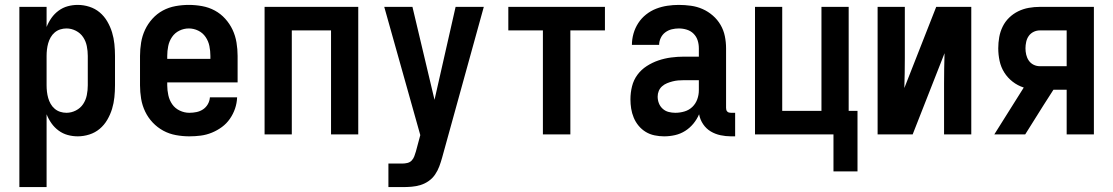

<svg xmlns="http://www.w3.org/2000/svg" viewBox="-20 -548 4540 783"><path d="M59 215V-520H170V-438Q178 -458 190 -475Q202 -492 219 -504.5Q236 -517 256 -522.5Q276 -528 297 -528Q321 -528 344.5 -520.5Q368 -513 386.5 -497.5Q405 -482 417.5 -460.5Q430 -439 437 -416Q444 -393 446.5 -368.5Q449 -344 449 -320V-200Q449 -176 446.5 -151.5Q444 -127 437 -104Q430 -81 417.5 -59.5Q405 -38 386.5 -22.5Q368 -7 344.5 0.5Q321 8 297 8Q276 8 256 2.5Q236 -3 219 -15.5Q202 -28 190 -45Q178 -62 170 -82V215ZM251 -88Q271 -88 289.5 -97.5Q308 -107 319 -123.5Q330 -140 334 -160Q338 -180 338 -200V-320Q338 -340 334 -360Q330 -380 319 -396.5Q308 -413 289.5 -422.5Q271 -432 251 -432Q238 -432 225.5 -428Q213 -424 203 -415.5Q193 -407 186.5 -395.5Q180 -384 176.5 -371.5Q173 -359 171.5 -346Q170 -333 170 -320V-200Q170 -187 171.5 -174Q173 -161 176.5 -148.5Q180 -136 186.5 -124.5Q193 -113 203 -104.5Q213 -96 225.5 -92Q238 -88 251 -88Z M752 8Q725 8 697.5 3Q670 -2 646 -15Q622 -28 603 -48Q584 -68 572 -93Q560 -118 555.5 -145.5Q551 -173 551 -200V-320Q551 -347 555.5 -374.5Q560 -402 571.5 -426.5Q583 -451 601.5 -471.5Q620 -492 644 -505Q668 -518 695.5 -523Q723 -528 750 -528Q777 -528 804.5 -523Q832 -518 856 -505Q880 -492 898.5 -471.5Q917 -451 928.5 -426.5Q940 -402 944.5 -374.5Q949 -347 949 -320V-212H662V-200Q662 -180 666.5 -159.5Q671 -139 682.5 -122.5Q694 -106 713 -97Q732 -88 752 -88Q767 -88 781.5 -91Q796 -94 808 -102Q820 -110 827.5 -123Q835 -136 836 -151H947Q946 -127 938.5 -105Q931 -83 917.5 -63.5Q904 -44 885 -30Q866 -16 844 -7Q822 2 799 5Q776 8 752 8ZM662 -308H838V-320Q838 -340 834 -360Q830 -380 818.5 -397Q807 -414 788.5 -423Q770 -432 750 -432Q730 -432 711.5 -423Q693 -414 681.5 -397Q670 -380 666 -360Q662 -340 662 -320Z M1059 0V-520H1441V0H1330V-424H1170V0Z M1564 215V119H1621Q1631 119 1641.5 116.5Q1652 114 1659 106.5Q1666 99 1669.5 89.5Q1673 80 1676 70L1694 3L1547 -520H1662L1752 -141L1838 -520H1953L1783 95Q1778 113 1771.5 130.5Q1765 148 1754.5 163.5Q1744 179 1728.5 190Q1713 201 1695 206.5Q1677 212 1658.5 213.5Q1640 215 1621 215Z M2194 0V-424H2053V-520H2447V-424H2306V0Z M2689 8H2688Q2669 8 2649.5 4Q2630 0 2613.5 -10Q2597 -20 2584.5 -35Q2572 -50 2564.5 -68Q2557 -86 2554 -105Q2551 -124 2551 -143Q2551 -170 2557.5 -196Q2564 -222 2579.5 -243Q2595 -264 2617.5 -278.5Q2640 -293 2665 -301.5Q2690 -310 2716.5 -313.5Q2743 -317 2769 -317H2830V-351Q2830 -368 2825 -383.5Q2820 -399 2808.5 -410.5Q2797 -422 2781 -427Q2765 -432 2748 -432Q2734 -432 2719.5 -428.5Q2705 -425 2693 -416Q2681 -407 2674.5 -393Q2668 -379 2668 -365H2557Q2557 -388 2563.5 -411Q2570 -434 2583 -454Q2596 -474 2615 -489Q2634 -504 2656 -512.5Q2678 -521 2701.5 -524.5Q2725 -528 2748 -528Q2773 -528 2798 -524.5Q2823 -521 2845.5 -511Q2868 -501 2887 -484.5Q2906 -468 2918.5 -446.5Q2931 -425 2936 -400.5Q2941 -376 2941 -351V-108Q2941 -104 2942 -100Q2943 -96 2946 -93Q2949 -90 2953 -89Q2957 -88 2961 -88H2978V8H2961Q2940 8 2918.5 3.5Q2897 -1 2878.5 -12Q2860 -23 2847.5 -41.5Q2835 -60 2831 -82Q2822 -61 2807.5 -43.5Q2793 -26 2774 -14Q2755 -2 2733 3Q2711 8 2689 8ZM2734 -88Q2753 -88 2771.5 -93.5Q2790 -99 2803.5 -112Q2817 -125 2823.5 -143Q2830 -161 2830 -180V-221H2769Q2757 -221 2745.5 -220Q2734 -219 2722.5 -216Q2711 -213 2700 -208.5Q2689 -204 2680 -196Q2671 -188 2666.5 -177Q2662 -166 2662 -154Q2662 -140 2667 -127Q2672 -114 2682.5 -104.5Q2693 -95 2706.5 -91.5Q2720 -88 2734 -88Z M3379 151V0H3059V-520H3170V-96H3330V-520H3441V-96H3477V151Z M3559 0V-520H3670V-312Q3670 -281 3669.5 -250.5Q3669 -220 3668 -189L3798 -520H3941V0H3830V-208Q3830 -239 3830.5 -269.5Q3831 -300 3832 -331L3702 0Z M4035 0 4155 -191Q4130 -199 4109.5 -215Q4089 -231 4075.5 -252.5Q4062 -274 4056.5 -299.5Q4051 -325 4051 -351Q4051 -374 4055 -396.5Q4059 -419 4069 -439.5Q4079 -460 4095.5 -476Q4112 -492 4132.5 -502Q4153 -512 4175.5 -516Q4198 -520 4221 -520H4441V0H4330V-182H4276L4235 -118L4161 0ZM4221 -278H4330V-424H4221Q4207 -424 4195 -418Q4183 -412 4175.5 -401.5Q4168 -391 4165 -377.5Q4162 -364 4162 -351Q4162 -338 4165 -325Q4168 -312 4175.5 -301Q4183 -290 4195 -284Q4207 -278 4221 -278Z"/></svg>

Font: Iosevka Algr
Style: Bold
Weight: 700
Monospace: yes
Designer: Belleve Invis
Foundry: Belleve Invis
Version: Version 26.0.2; ttfautohint (v1.8.3)